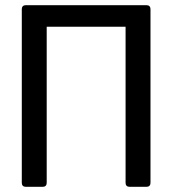

<svg xmlns="http://www.w3.org/2000/svg" viewBox="-20 -720 665 740"><path d="M160 -617V-15Q160 -8 156 -4Q152 0 145 0H79Q72 0 68 -4Q64 -8 64 -15V-685Q64 -692 68 -696Q72 -700 79 -700H545Q552 -700 556 -696Q560 -692 560 -685V-15Q560 -8 556 -4Q552 0 545 0H479Q472 0 468 -4Q464 -8 464 -15V-617Z"/></svg>

Font: Barlow_Medium_SS
Style: Regular
Weight: 500
Designer: Jeremy Tribby
Foundry: Jeremy Tribby
Version: Version 1.101 August 23, 2024